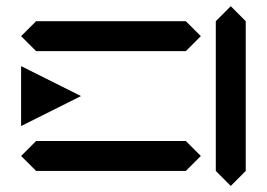

<svg xmlns="http://www.w3.org/2000/svg" viewBox="-20 -655 870 626"><path d="M97.7 -195.3H585.9L634.8 -146.5L585.9 -97.7H97.7L48.8 -146.5ZM97.7 -585.9H585.9L634.8 -537.1L585.9 -488.3H97.7L48.8 -537.1ZM48.8 -244.1V-439.5L244.1 -341.8ZM683.6 -97.7V-585.9L732.4 -634.8L781.2 -585.9V-97.7L732.4 -48.8Z"/></svg>

Font: BabelStone Centaurian
Style: Regular
Weight: 400
Designer: Andrew West
Foundry: BabelStone
Version: Version 1.01 November 6, 2013